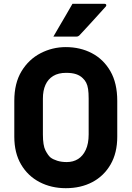

<svg xmlns="http://www.w3.org/2000/svg" viewBox="-20 -967 690 1007"><path d="M325 -720Q401 -720 462 -688Q523 -656 559 -593.5Q595 -531 595 -438V-250Q595 -165 560 -104.5Q525 -44 464.5 -12Q404 20 325 20Q249 20 187.5 -12Q126 -44 90.5 -104.5Q55 -165 55 -250V-438Q55 -531 93 -593.5Q131 -656 193 -688Q255 -720 325 -720ZM205 -262Q205 -204 218.5 -178Q232 -152 245 -141Q258 -131 280 -124Q302 -117 330 -117Q364 -117 389.5 -133Q415 -149 430 -181.5Q445 -214 445 -262V-450Q445 -480 442 -500Q439 -520 432 -533.5Q425 -547 414 -557Q400 -571 379 -578Q358 -585 327 -585Q286 -585 259 -568.5Q232 -552 218.5 -522Q205 -492 205 -450ZM360 -947Q402 -947 426 -947Q450 -947 472 -947Q494 -947 529 -947Q535 -947 537 -942.5Q539 -938 535 -933Q516 -912 501.5 -896Q487 -880 473 -864.5Q459 -849 441 -829.5Q423 -810 396 -781Q394 -779 390 -777Q386 -775 380 -775Q349 -775 329.5 -775Q310 -775 294.5 -775Q279 -775 260 -775Q278 -806 294 -833.5Q310 -861 326.5 -889Q343 -917 360 -947Z"/></svg>

Font: Recursive ExtraBold
Style: Regular
Weight: 800
Version: Version 1.085